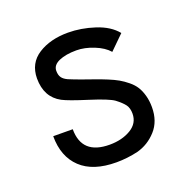

<svg xmlns="http://www.w3.org/2000/svg" viewBox="-98 -601 713 710"><g transform="rotate(-20 259.0 -246.0)"><path d="M130.9 -277.8Q74.2 -308.1 74.2 -382.3Q74.7 -441.9 122.1 -472.2Q169.4 -502.4 239.3 -502.4Q290.5 -502.4 343.8 -485.1Q397 -467.8 424.8 -433.6L369.6 -379.4Q350.6 -401.4 314.7 -415.8Q278.8 -430.2 246.1 -430.2Q204.6 -430.2 177.7 -418.5Q150.9 -406.7 150.9 -384.3Q150.9 -367.2 158 -357.4Q165 -347.7 180.2 -340.8Q201.2 -332 229 -322Q256.8 -312 276.6 -305.2Q296.4 -298.3 319.6 -288.8Q342.8 -279.3 358.6 -270.3Q374.5 -261.2 390.6 -248Q406.7 -234.9 416.3 -219.7Q425.8 -204.6 431.6 -183.6Q437.5 -162.6 437.5 -137.2Q437.5 -82 405.8 -46.9Q374 -11.7 329.6 0Q287.6 9.8 245.1 9.8Q153.3 9.8 105.5 -35.4Q57.6 -80.6 57.6 -161.1L134.3 -160.6Q134.3 -60.1 243.7 -60.1Q292.5 -60.1 327.1 -80.8Q361.8 -101.6 361.8 -139.6Q361.8 -161.1 352.1 -174.6Q342.3 -188 319.8 -205.1Q299.8 -219.7 226.8 -242.7Q153.8 -265.6 130.9 -277.8Z"/></g></svg>

Font: Fantasque Sans Mono
Style: Regular
Weight: 400
Monospace: yes
Designer: Jany Belluz
Version: Version 1.8.0 ; ttfautohint (v1.8.2)